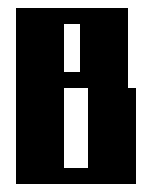

<svg xmlns="http://www.w3.org/2000/svg" viewBox="-20 -460 380 480"><path d="M20 -440H300V-240H320V0H20ZM140 -400V-280H180V-400ZM140 -240V-40H200V-240Z"/></svg>

Font: SOV_poster
Style: Bold
Weight: 700
Version: Version 1.00